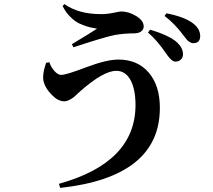

<svg xmlns="http://www.w3.org/2000/svg" viewBox="-20 -841 1040 938"><path d="M837 -540Q818 -540 792 -579Q748 -644 703 -682L713 -696Q808 -668 846 -633Q874 -606 874 -576Q874 -560 863.5 -550Q853 -540 837 -540ZM924 -630Q915 -630 906 -636Q897 -642 892 -648Q887 -654 874 -671Q834 -725 784 -763L793 -776Q881 -759 923 -727Q958 -700 958 -665Q958 -630 924 -630ZM205 -534 221 -537Q229 -513 246 -494Q263 -475 279 -475Q303 -475 401.5 -512.5Q500 -550 559 -550Q652 -550 706.5 -486.5Q761 -423 761 -314Q761 24 274 77L268 57Q642 -47 642 -328Q642 -405 617.5 -450Q593 -495 548 -495Q486 -495 374 -397Q371 -395 357 -381.5Q343 -368 336 -363Q329 -358 317 -352Q305 -346 294 -346Q264 -346 233.5 -377Q203 -408 194 -439Q184 -471 205 -534ZM454 -701Q433 -705 422.5 -707Q412 -709 388.5 -717.5Q365 -726 349.5 -736.5Q334 -747 316 -766.5Q298 -786 286 -812L295 -821Q363 -772 474 -772Q504 -772 535 -778.5Q566 -785 571 -785Q609 -785 645.5 -762.5Q682 -740 682 -712Q682 -697 669.5 -687.5Q657 -678 633 -678Q586 -678 541 -670Q493 -661 339 -610L331 -625Q426 -682 454 -701Z"/></svg>

Font: Swei Spring CJKtc
Style: Bold
Weight: 700
Version: Version 1.021